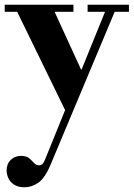

<svg xmlns="http://www.w3.org/2000/svg" viewBox="-35 -470 566 813"><path d="M70 323Q41 323 24 311.5Q7 300 0 283.5Q-7 267 -7 252Q-7 224 10.5 207Q28 190 54 190Q77 190 88.5 200Q100 210 109 220Q118 230 131 230Q139 230 145 224Q151 218 156 205L415 -433H456L181 223Q156 284 127.5 303.5Q99 323 70 323ZM244 3 28 -440H187L308 -176H313ZM-15 -420V-450H276V-420ZM336 -420V-450H511V-420Z"/></svg>

Font: Libre Bodoni
Style: Bold
Weight: 700
Designer: Pablo Impallari, Rodrigo Fuenzalida
Foundry: Impallari Type
Version: Version 2.005;gftools[0.9.23]